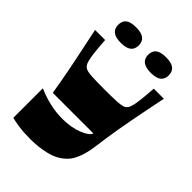

<svg xmlns="http://www.w3.org/2000/svg" viewBox="-254 -987 1105 1105"><g transform="rotate(45 298.0 -435.0)"><path d="M51 -10V-250Q62 -245 91.5 -234Q121 -223 164 -214Q207 -205 257 -205Q290 -205 321.5 -210.5Q353 -216 378.5 -226Q404 -236 420.5 -248Q437 -260 440 -272H110Q102 -321 94.5 -362.5Q87 -404 78 -449.5Q69 -495 56.5 -554.5Q44 -614 26 -700H108Q111 -659 114 -627Q117 -595 121 -571.5Q125 -548 131 -533Q138 -517 151 -509Q164 -501 199 -498.5Q234 -496 306 -496Q378 -496 413 -498.5Q448 -501 461.5 -509Q475 -517 481 -533Q487 -548 491 -571.5Q495 -595 498 -627Q501 -659 504 -700H586Q572 -631 561 -576Q550 -521 541.5 -475.5Q533 -430 526 -390Q519 -350 513.5 -312.5Q508 -275 503 -236Q501 -218 496.5 -195Q492 -172 484.5 -147.5Q477 -123 464.5 -99.5Q452 -76 432 -58Q393 -21 333 -6.5Q273 8 206 8Q153 8 111.5 2Q70 -4 51 -10ZM183 -752Q99 -752 99 -815Q99 -847 119 -862.5Q139 -878 183 -878Q225 -878 246 -862.5Q267 -847 267 -815Q267 -784 247 -768Q227 -752 183 -752ZM427 -752Q343 -752 343 -815Q343 -847 363 -862.5Q383 -878 427 -878Q469 -878 490 -862.5Q511 -847 511 -815Q511 -784 491 -768Q471 -752 427 -752Z"/></g></svg>

Font: Ojuju ExtraBold
Style: Regular
Weight: 800
Designer: Chisaokwu Joboson, Mirko Velimirovic
Foundry: Udi Foundry
Version: Version 1.000